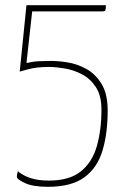

<svg xmlns="http://www.w3.org/2000/svg" viewBox="-20 -620 490 740"><path d="M165 100Q107 100 76 85.5Q45 71 45 61Q45 56 46 51Q47 46 49 40Q69 57 98 66.5Q127 76 169 76Q247 76 291 41Q335 6 353 -56Q371 -118 371 -198Q371 -252 349 -285Q327 -318 294.5 -334.5Q262 -351 227.5 -356.5Q193 -362 169 -362Q121 -362 88.5 -353Q56 -344 56 -344L82 -600H388Q388 -589 387 -583.5Q386 -578 382 -577Q378 -576 370 -576Q370 -576 351 -576Q332 -576 301.5 -576Q271 -576 237 -576Q203 -576 172.5 -576Q142 -576 123 -576Q104 -576 104 -576L82 -377Q82 -377 102 -381Q122 -385 167 -385Q199 -386 238 -380Q277 -374 312.5 -354.5Q348 -335 371.5 -296.5Q395 -258 395 -194Q395 -106 375 -39.5Q355 27 305 63.5Q255 100 165 100Z"/></svg>

Font: Yanone Kaffeesatz ExtraLight
Style: Regular
Weight: 200
Designer: Yanone (Cyrillic: Daniel Pouzeot, Huerta Tipografica, and Cyreal)
Foundry: Yanone
Version: Version 2.003